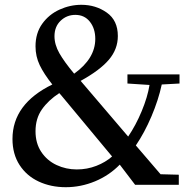

<svg xmlns="http://www.w3.org/2000/svg" viewBox="-20 -770 774 800"><path d="M300 -64Q343 -64 381.5 -79Q420 -94 447 -118L235 -373L227 -382Q181 -352 154.5 -314Q128 -276 128 -223Q128 -173 152 -137Q176 -101 215.5 -82.5Q255 -64 300 -64ZM198 -418Q163 -462 145.5 -498.5Q128 -535 128 -577Q128 -632 156 -671Q184 -710 228 -730Q272 -750 319 -750Q379 -750 425 -717.5Q471 -685 471 -620Q471 -565 433.5 -521Q396 -477 316 -433L514 -201Q546 -248 570.5 -307Q595 -366 603 -416L511 -422V-460H728V-422L654 -418Q640 -353 611 -285Q582 -217 546 -164L649 -44L725 -42V0H543L479 -84Q435 -39 376 -14.5Q317 10 254 10Q192 10 141.5 -13.5Q91 -37 61.5 -82.5Q32 -128 32 -191Q32 -337 198 -418ZM289 -463Q377 -526 377 -608Q377 -651 354.5 -679.5Q332 -708 294 -708Q258 -708 232.5 -683.5Q207 -659 207 -619Q207 -584 227.5 -548Q248 -512 289 -463Z"/></svg>

Font: Minipax
Style: Regular
Weight: 400
Designer: Raphaël Ronot, Igor Stepanchenko (Cyrillic)
Foundry: steppetype
Version: Version 1.002